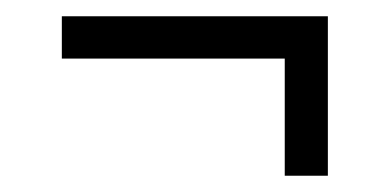

<svg xmlns="http://www.w3.org/2000/svg" viewBox="-20 -492 479 236"><path d="M330 -276V-420H56V-472H383V-276Z"/></svg>

Font: Big Shoulders Text Light
Style: Regular
Weight: 300
Designer: Patric King
Foundry: XO Type Co
Version: Version 1.000; ttfautohint (v1.8.2)